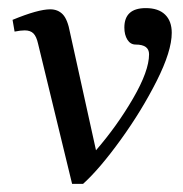

<svg xmlns="http://www.w3.org/2000/svg" viewBox="-20 -449 451 474"><path d="M41 -374Q31 -374 16 -371L11 -400Q74 -426 104 -426Q123 -426 135 -413.5Q147 -401 153 -368L217 -78Q269 -138 308.5 -206Q348 -274 348 -315Q348 -339 315 -339Q302 -339 294.5 -351Q287 -363 287 -381Q287 -429 340 -429Q371 -429 387.5 -413Q404 -397 404 -368Q404 -323 367 -249.5Q330 -176 278 -104Q226 -32 185 5H158L74 -341Q70 -359 62.5 -366.5Q55 -374 41 -374Z"/></svg>

Font: Unna
Style: Italic
Weight: 400
Italic angle: -8.05°
Designer: Jorge de Buen Unna
Foundry: Omnibus-Type
Version: Version 2.008